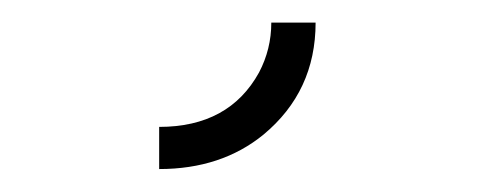

<svg xmlns="http://www.w3.org/2000/svg" viewBox="-20 -140 430 169"><path d="M120.1 8.8V-28.3Q181.6 -28.3 208 -76.2Q218.8 -96.7 218.8 -120.1H257.8Q257.8 -59.6 211.9 -21.5Q174.8 8.8 120.1 8.8Z"/></svg>

Font: Post No Bills Jaffna Light
Style: Regular
Weight: 300
Designer: Kosala Senevirathne, Siva Puranthara, Lasantha Premarathna, Tharique Azeez
Foundry: Mooniak
Version: Version 1.220 ; ttfautohint (v1.6)